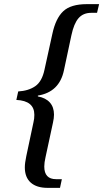

<svg xmlns="http://www.w3.org/2000/svg" viewBox="-20 -780 499 928"><path d="M100 29Q100 8 107 -25L142 -190Q146 -206 146 -225Q146 -293 59 -297L68 -338Q118 -341 150.5 -363.5Q183 -386 195 -443L233 -616Q249 -691 285.5 -725.5Q322 -760 400 -760H459L449 -718H421Q382 -718 359.5 -692Q337 -666 325 -609L289 -440Q267 -335 163 -318V-314Q201 -307 221 -284.5Q241 -262 241 -226Q241 -209 236 -187L200 -20Q194 6 194 25Q194 86 251 86H279L270 128H210Q157 128 128.5 102.5Q100 77 100 29Z"/></svg>

Font: Noto Serif Narrow
Style: Italic
Weight: 400
Width: 4
Italic angle: -12°
Designer: Monotype Design Team
Foundry: Monotype Imaging Inc.
Version: Version 1.001